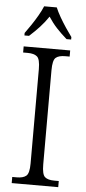

<svg xmlns="http://www.w3.org/2000/svg" viewBox="-62 -965 445 999"><g transform="rotate(5 161.0 -465.5)"><path d="M39 0V-32H63Q96 -32 112 -45.5Q128 -59 128 -110V-603Q128 -655 112 -668.5Q96 -682 63 -682H39V-714H282V-682H259Q225 -682 209.5 -668.5Q194 -655 194 -603V-111Q194 -59 209.5 -45.5Q225 -32 259 -32H282V0ZM38 -784Q52 -803 69.5 -829Q87 -855 102.5 -882Q118 -909 127 -931H193Q202 -909 217.5 -882Q233 -855 250.5 -829Q268 -803 282 -784V-771H258Q228 -797 204 -823Q180 -849 160 -880Q139 -849 115 -823Q91 -797 62 -771H38Z"/></g></svg>

Font: Noto Serif Tamil SemiCondensed Light
Style: Regular
Weight: 300
Width: 4
Designer: Indian Type Foundry, Tom Grace, and the Monotype Design Team
Foundry: Monotype Imaging Inc.
Version: Version 2.004; ttfautohint (v1.8.4.7-5d5b)